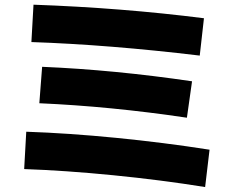

<svg xmlns="http://www.w3.org/2000/svg" viewBox="-20 -755 978 803"><path d="M81.1 -47.9 89.8 -204.1Q265.1 -198.2 465.6 -178.5Q666 -158.7 856.4 -128.9L837.9 27.3Q653.3 -2.4 452.6 -22.2Q252 -42 81.1 -47.9ZM144.5 -323.2 156.2 -475.6Q457.5 -462.9 783.2 -415L761.7 -262.7Q442.9 -310.1 144.5 -323.2ZM111.3 -579.1 120.1 -735.4Q489.7 -722.2 833 -678.7L815.4 -522.5Q437 -567.9 111.3 -579.1Z"/></svg>

Font: Pretendard JP Black
Style: Regular
Weight: 900
Designer: Base glyphs from Inter by Rasmus Andersson; Hangeul glyphs from Noto Sans CJK(Source Han Sans) by Jang Soo-young and Kan
Foundry: Kil Hyung-jin
Version: Version 1.309